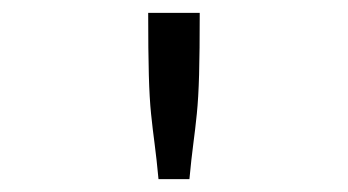

<svg xmlns="http://www.w3.org/2000/svg" viewBox="-20 -685 540 298"><path d="M210 -665H290Q290 -605 289 -569Q288 -533 285.5 -508.5Q283 -484 280 -461.5Q277 -439 274 -407H226Q223 -439 220 -461.5Q217 -484 214.5 -508Q212 -532 211 -568.5Q210 -605 210 -665Z"/></svg>

Font: Inconsolata Nerd Font Mono
Style: Regular
Weight: 400
Monospace: yes
Designer: Raph Levien, Cyreal, Brenton Simpson
Foundry: Raph Levien, Cyreal, Google
Version: Version 3.000; ttfautohint (v1.8.3);Nerd Fonts 3.0.2